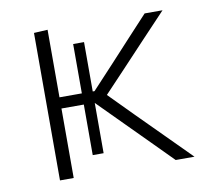

<svg xmlns="http://www.w3.org/2000/svg" viewBox="-62 -566 690 634"><g transform="rotate(-10 283.0 -248.5)"><path d="M90 0V-494.5L136 -497V-270.5H211V-436H247.5V-270.5H253.5L327 -349.5Q360 -385.5 393.8 -422Q427.5 -458.5 461 -494.5H521Q480.5 -451.5 439.8 -408.5Q399 -365.5 359.5 -323L291.5 -251L370.5 -171Q412.5 -129 455.5 -85.8Q498.5 -42.5 541 0H478Q442.5 -35.5 406.8 -71.8Q371 -108 335.5 -143.5L247.5 -232V-63.5H211V-233H136V0Z"/></g></svg>

Font: Commissioner ExtraLight
Style: Regular
Weight: 200
Designer: Kostas Bartsokas
Foundry: Kostas Bartsokas
Version: Version 1.000; ttfautohint (v1.8.3)